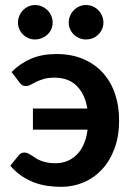

<svg xmlns="http://www.w3.org/2000/svg" viewBox="-20 -736 527 764"><path d="M21 0ZM26 -449.5Q60.5 -484 103.8 -502.5Q147 -521 204.5 -521Q265 -521 311.5 -501Q358 -481 389.8 -445.8Q421.5 -410.5 437.8 -362.2Q454 -314 454 -257.5Q454 -194.5 435.8 -145.2Q417.5 -96 386 -62Q354.5 -28 312.5 -10.2Q270.5 7.5 223 7.5Q196 7.5 168.5 3.5Q141 -0.5 115.2 -10.2Q89.5 -20 65.5 -36.2Q41.5 -52.5 21 -76.5L54.5 -118Q62.5 -129 77.5 -129Q85 -129 91.5 -125.8Q98 -122.5 105.2 -118Q112.5 -113.5 120.8 -107.8Q129 -102 140 -97.5Q151 -93 165.5 -89.8Q180 -86.5 200 -86.5Q251.5 -86.5 285.8 -120.8Q320 -155 328.5 -220H111V-304H327.5Q318 -362 285 -394.5Q252 -427 197 -427Q171.5 -427 154 -421.8Q136.5 -416.5 123.8 -410.2Q111 -404 101.8 -398.8Q92.5 -393.5 83 -393.5Q73 -393.5 67.8 -397.5Q62.5 -401.5 57 -408.5ZM189.5 -646Q189.5 -632 184 -619.8Q178.5 -607.5 168.8 -598.5Q159 -589.5 146.2 -584.2Q133.5 -579 119 -579Q105.5 -579 93.2 -584.2Q81 -589.5 71.8 -598.5Q62.5 -607.5 57 -619.8Q51.5 -632 51.5 -646Q51.5 -660.5 57 -673.2Q62.5 -686 71.8 -695.5Q81 -705 93.2 -710.5Q105.5 -716 119 -716Q133.5 -716 146.2 -710.5Q159 -705 168.8 -695.5Q178.5 -686 184 -673.2Q189.5 -660.5 189.5 -646ZM391.5 -646Q391.5 -632 386 -619.8Q380.5 -607.5 371.2 -598.5Q362 -589.5 349.2 -584.2Q336.5 -579 322 -579Q308 -579 295.5 -584.2Q283 -589.5 273.8 -598.5Q264.5 -607.5 259 -619.8Q253.5 -632 253.5 -646Q253.5 -660.5 259 -673.2Q264.5 -686 273.8 -695.5Q283 -705 295.5 -710.5Q308 -716 322 -716Q336.5 -716 349.2 -710.5Q362 -705 371.2 -695.5Q380.5 -686 386 -673.2Q391.5 -660.5 391.5 -646Z"/></svg>

Font: Lato
Style: Bold
Weight: 700
Designer: Lukasz Dziedzic
Foundry: tyPoland Lukasz Dziedzic
Version: Version 2.007; 2014-02-27